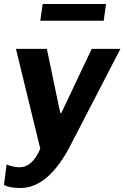

<svg xmlns="http://www.w3.org/2000/svg" viewBox="-25 -756 624 963"><path d="M277 -190H283L435 -511H579L329 -28Q218 187 77 187Q24 187 -5 172L8 69Q19 74 37.5 78.5Q56 83 73 83Q137 83 177 -10L55 -511H210ZM507 -736 495 -652H177L189 -736Z"/></svg>

Font: Chivo
Style: Bold Italic
Weight: 700
Italic angle: -8.05°
Designer: Hector Gatti
Foundry: Omnibus-Type
Version: Version 1.007